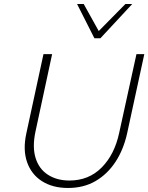

<svg xmlns="http://www.w3.org/2000/svg" viewBox="-20 -927 737 954"><path d="M318 7Q242 7 189 -26.5Q136 -60 114.5 -121.5Q93 -183 111 -265L196 -658H239L156 -272Q140 -196 157 -141.5Q174 -87 218.5 -58.5Q263 -30 325 -30Q421 -30 485 -94.5Q549 -159 572 -266L658 -658H697L612 -266Q594 -184 554 -123Q514 -62 455 -27.5Q396 7 318 7ZM449 -737 460 -762 603 -907H637L479 -737ZM449 -737 363 -907H396L476 -763L479 -737Z"/></svg>

Font: Ysabeau Office ExtraLight
Style: Italic
Weight: 250
Italic angle: -12°
Designer: Christian Thalmann (Catharsis Fonts)
Version: Version 2.001;gftools[0.9.30]; featfreeze: tnum,lnum,ss02